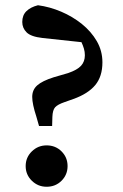

<svg xmlns="http://www.w3.org/2000/svg" viewBox="-20 -700 470 733"><path d="M158 13Q125 13 101.5 -10Q78 -33 78 -66Q78 -99 101.5 -122Q125 -145 158 -145Q192 -145 215 -122Q238 -99 238 -66Q238 -33 215 -10Q192 13 158 13ZM371 -462Q371 -408 343.5 -375Q316 -342 260 -322L226 -310Q200 -301 190.5 -290.5Q181 -280 180 -254L179 -219H129L119 -254Q103 -303 103 -330Q103 -357 122 -374Q141 -391 185 -405L240 -421Q275 -433 289.5 -449Q304 -465 304 -489Q304 -502 300.5 -514Q297 -526 291 -539L142 -555Q98 -560 81.5 -576.5Q65 -593 65 -616Q65 -642 81 -657.5Q97 -673 125 -680Q170 -674 213.5 -655.5Q257 -637 292.5 -608.5Q328 -580 349.5 -543Q371 -506 371 -462Z"/></svg>

Font: Source Serif 4 SmText Semibold
Style: Regular
Weight: 600
Designer: Frank Grießhammer
Foundry: Adobe
Version: Version 4.005;hotconv 1.1.0;makeotfexe 2.6.0